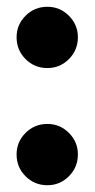

<svg xmlns="http://www.w3.org/2000/svg" viewBox="-20 -530 280 567"><path d="M210 -74Q210 -36 183.5 -9.5Q157 17 120 17Q82 17 55.5 -9.5Q29 -36 29 -74Q29 -111 55.5 -137.5Q82 -164 120 -164Q157 -164 183.5 -137.5Q210 -111 210 -74ZM210 -420Q210 -382 183.5 -355.5Q157 -329 120 -329Q82 -329 55.5 -355.5Q29 -382 29 -420Q29 -457 55.5 -483.5Q82 -510 120 -510Q157 -510 183.5 -483.5Q210 -457 210 -420Z"/></svg>

Font: Fira Sans BGR
Style: Bold
Weight: 700
Designer: bBox Type GmbH & Carrois Corporate GbR & Edenspiekermann AG
Foundry: bBox Type GmbH & Carrois Corporate GbR & Edenspiekermann AG
Version: Version 4.301